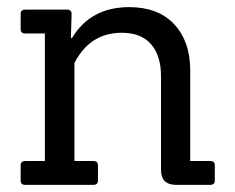

<svg xmlns="http://www.w3.org/2000/svg" viewBox="-20 -519 661 539"><path d="M570 0H475Q432 0 432 -42V-305Q432 -363 404 -395Q376 -427 322 -427Q245 -427 202 -364Q197 -358 189 -342V-67H242Q255 -67 255 -55V-12Q255 0 242 0H51Q38 0 38 -12V-55Q38 -67 51 -67H106V-425H51Q38 -425 38 -437V-480Q38 -492 51 -492H168Q181 -492 181 -480L179 -412H182Q234 -499 343 -499Q423 -499 468 -452Q513 -405 514 -325V-67H570Q583 -67 583 -55V-12Q583 0 570 0Z"/></svg>

Font: Sanchez
Style: Regular
Weight: 400
Designer: Daniel Hernández
Foundry: LatinoType
Version: Version 1.001